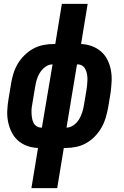

<svg xmlns="http://www.w3.org/2000/svg" viewBox="-20 -755 640 990"><path d="M142 215 176 8Q146 7 119 -3Q92 -13 72 -31Q52 -49 39.5 -74.5Q27 -100 21.5 -128Q16 -156 17.5 -185.5Q19 -215 24 -245L37 -323Q41 -349 49 -375Q57 -401 71 -425Q85 -449 105.5 -469.5Q126 -490 150.5 -503.5Q175 -517 201.5 -522.5Q228 -528 254 -528H265L299 -735H432L398 -528Q427 -527 454 -517Q481 -507 501.5 -489Q522 -471 534.5 -445.5Q547 -420 552 -392Q557 -364 555.5 -334.5Q554 -305 550 -275L537 -197Q532 -171 524 -145Q516 -119 502 -95Q488 -71 468 -50.5Q448 -30 423.5 -16.5Q399 -3 372 2.5Q345 8 319 8H309L275 215ZM323 -97Q342 -97 359.5 -109.5Q377 -122 387.5 -139.5Q398 -157 404 -176Q410 -195 413 -214L426 -292Q428 -306 429.5 -319.5Q431 -333 431 -346.5Q431 -360 428.5 -373Q426 -386 420.5 -397.5Q415 -409 404.5 -416Q394 -423 380 -423H377ZM196 -97 251 -423Q231 -423 214 -410.5Q197 -398 186 -380.5Q175 -363 169.5 -344Q164 -325 161 -306L148 -228Q145 -214 143.5 -200.5Q142 -187 142.5 -173.5Q143 -160 145 -147Q147 -134 152.5 -122.5Q158 -111 169 -104Q180 -97 193 -97Z"/></svg>

Font: Iosevka SS04 XBd Ex Obl
Style: Regular
Weight: 800
Width: 7
Italic angle: -9°
Monospace: yes
Designer: Belleve Invis
Foundry: Belleve Invis
Version: Version 19.0.0; ttfautohint (v1.8.4)